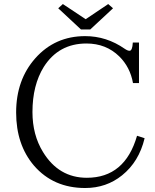

<svg xmlns="http://www.w3.org/2000/svg" viewBox="-20 -919 770 953"><path d="M669.9 -506.8H640.1Q626 -585.9 571.8 -639.2Q506.3 -703.1 409.2 -703.1Q271 -703.1 197.3 -586.9Q141.1 -496.1 141.1 -362.8Q141.1 -249.5 193.4 -164.6Q271.5 -36.6 411.1 -36.6Q600.1 -36.6 660.2 -245.1L697.8 -232.9Q669.9 -116.2 585.9 -48.8Q507.8 14.2 402.8 14.2Q245.1 14.2 148.9 -96.7Q60.1 -200.7 60.1 -360.8Q60.1 -522.5 155.3 -629.9Q252.9 -739.7 402.8 -739.7Q508.8 -739.7 599.1 -676.8Q613.3 -667 623 -667Q637.2 -667 639.2 -708H669.9ZM292 -898.9 405.3 -823.7 517.1 -898.9 541 -877.9 428.2 -772.9H381.8L269 -877.9Z"/></svg>

Font: I.Ming
Style: Regular
Weight: 400
Designer: Ichiten Fonts Project
Version: Version 6.11; Dec 27, 2019